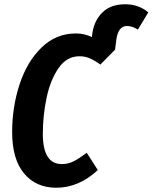

<svg xmlns="http://www.w3.org/2000/svg" viewBox="-20 -865 716 901"><path d="M676 -807 627 -726Q601 -743 576 -743Q535 -743 526 -680L520 -632L451 -562Q425 -581 402 -591Q379 -601 353 -601Q293 -601 254.5 -545Q216 -489 198.5 -405.5Q181 -322 181 -237Q181 -95 270 -95Q300 -95 325.5 -108Q351 -121 387 -148L439 -67Q350 16 244 16Q149 16 93 -51Q37 -118 37 -245Q37 -363 72 -469.5Q107 -576 175 -642Q243 -708 336 -708Q377 -708 411 -691L414 -713Q424 -772 462.5 -808.5Q501 -845 568 -845Q630 -845 676 -807Z"/></svg>

Font: Fira Sans Extra Condensed SemiBold
Style: Italic
Weight: 600
Width: 3
Italic angle: -8°
Designer: Carrois Corporate & Edenspiekermann AG
Foundry: Carrois Corporate GbR & Edenspiekermann AG
Version: Version 4.203